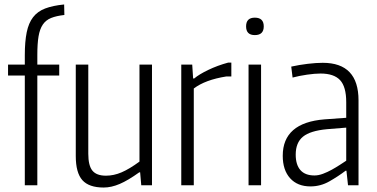

<svg xmlns="http://www.w3.org/2000/svg" viewBox="-20 -829 1686 859"><path d="M91 -491H16V-540H91V-582Q91 -643 99.5 -684.5Q108 -726 128 -752Q148 -778 182 -791Q216 -804 267 -809L268 -762Q232 -758 208.5 -748.5Q185 -739 171.5 -719Q158 -699 152.5 -666.5Q147 -634 147 -584V-540H245V-491H147V0H91Z M444 10Q378 10 348.5 -23Q319 -56 319 -131V-540H375V-141Q375 -88 393.5 -65.5Q412 -43 454 -43Q489 -43 524 -58Q559 -73 604 -106V-540H660V0H612L607 -58H603Q553 -22 515.5 -6Q478 10 444 10Z M791 -540H840L844 -478H849Q870 -496 911.5 -516Q953 -536 1001 -549H1015V-487H993Q898 -472 847 -433V0H791Z M1120 -672Q1081 -672 1081 -711Q1081 -750 1120 -750Q1160 -750 1160 -711Q1160 -672 1120 -672ZM1092 -540H1148V0H1092Z M1369 5Q1311 5 1278 -31.5Q1245 -68 1245 -132Q1245 -280 1432 -295L1529 -302V-372Q1529 -441 1501.5 -470.5Q1474 -500 1414 -500Q1389 -500 1354 -495Q1319 -490 1289 -482L1283 -531Q1319 -539 1357 -543.5Q1395 -548 1424 -548Q1584 -548 1584 -380V0H1537L1530 -65H1526Q1493 -40 1453.5 -17.5Q1414 5 1369 5ZM1387 -44Q1405 -44 1425 -51.5Q1445 -59 1464 -69.5Q1483 -80 1500 -91Q1517 -102 1529 -110V-258L1443 -251Q1368 -244 1335.5 -217.5Q1303 -191 1303 -137Q1303 -92 1324 -68Q1345 -44 1387 -44Z"/></svg>

Font: Encode Sans Compressed
Style: Light
Weight: 300
Designer: Pablo Impallari, Andres Torresi
Foundry: Pablo Impallari, Andres Torresi
Version: Version 1.000; ttfautohint (v1.00) -l 8 -r 50 -G 200 -x 14 -